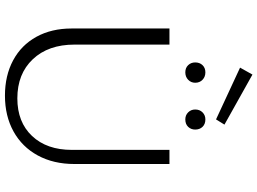

<svg xmlns="http://www.w3.org/2000/svg" viewBox="-152 -881 1039 775"><g transform="rotate(90 367.5 -493.5)"><path d="M253 -943 281 -993 483 -880 462 -846ZM232 -762Q232 -780 243 -791.5Q254 -803 272 -803Q290 -803 302 -791.5Q314 -780 314 -762Q314 -745 302 -733.5Q290 -722 272 -722Q254 -722 243 -733.5Q232 -745 232 -762ZM422 -762Q422 -780 433.5 -791.5Q445 -803 462 -803Q481 -803 492 -791.5Q503 -780 503 -762Q503 -745 492 -733.5Q481 -722 462 -722Q445 -722 433.5 -733.5Q422 -745 422 -762ZM95 -263V-658H160V-275Q160 -169 219 -106.5Q278 -44 377 -44Q473 -44 529 -103.5Q585 -163 585 -264V-658H642V-274Q642 -190 607.5 -126.5Q573 -63 510.5 -28.5Q448 6 366 6Q285 6 223.5 -27Q162 -60 128.5 -121Q95 -182 95 -263Z"/></g></svg>

Font: Ysabeau SC Semilight
Style: Regular
Weight: 300
Designer: Christian Thalmann (Catharsis Fonts)
Version: Version 0.003